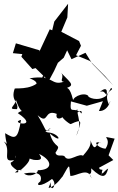

<svg xmlns="http://www.w3.org/2000/svg" viewBox="-44 -958 626 1015"><path d="M504 -31 479 -71 555 -112 530 -137 562 -225C470 -242 555 -236 514 -172C469 -175 441 -220 492 -201C465 -220 463 -133 434 -217C445 -169 371 -124 400 -130C378 -159 318 -92 297 -132C283 -142 257 -126 249 -150C285 -205 245 -163 219 -253C292 -190 271 -255 209 -258C190 -265 190 -258 218 -273C211 -253 210 -281 224 -281C189 -258 211 -256 155 -349C216 -294 186 -384 256 -356C245 -315 298 -335 287 -348C271 -342 324 -301 330 -302C397 -334 386 -316 359 -240C392 -306 363 -346 364 -382C329 -319 392 -401 388 -358C344 -400 323 -346 331 -422L415 -399L500 -423L479 -371C537 -368 549 -461 532 -405C496 -483 568 -480 543 -493C506 -422 523 -488 484 -472C533 -513 520 -455 518 -452C474 -418 418 -443 422 -452C396 -474 326 -440 346 -417C332 -471 319 -513 287 -485C353 -507 343 -508 278 -574C300 -551 266 -527 294 -526C221 -502 244 -566 112 -544C190 -516 122 -492 115 -486C152 -417 142 -450 140 -443C212 -471 201 -531 185 -560C152 -479 48 -493 34 -490C10 -425 58 -418 46 -381C-11 -380 39 -397 40 -431C72 -333 91 -392 50 -360C173 -277 -1 -308 67 -324C50 -219 36 -222 -17 -254C-9 -148 27 -179 -24 -210C21 -164 -42 -93 34 -113C45 -165 44 -109 13 -99C7 -68 88 -46 35 -46C54 -67 83 -59 63 -57C148 -128 85 -125 134 -113C212 -104 144 -156 169 -141C234 -107 235 -59 156 -58C156 -38 108 -18 83 -41C162 -55 180 -32 170 0C137 24 171 34 231 -12C265 18 218 71 225 5C200 70 232 -22 213 36C259 23 289 -33 285 -22C331 -104 319 -86 328 -28C362 -26 423 -78 440 -15C414 -65 443 -13 438 -68C504 -5 516 -26 528 -67C505 -56 480 -8 498 -60L461 -68ZM69 -658 127 -593 144 -598 200 -543 204 -512 242 -583 262 -626 293 -653 311 -692 334 -645 408 -679 443 -622C481 -584 518 -545 555 -506L511 -556L431 -636L358 -666L384 -716L374 -741L280 -790L312 -866L316 -938L243 -844L232 -798L219 -803L164 -685L165 -692L40 -729L24 -677L74 -672Z"/></svg>

Font: Hussar Lance
Style: ExBd
Weight: 700
Foundry: Cannot Into Space Fonts, PlusOne Fonts
Version: Version 2.270